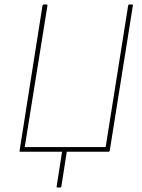

<svg xmlns="http://www.w3.org/2000/svg" viewBox="-20 -675 633 854"><path d="M236 159Q231 159 232 154L256 0H71Q66 0 67 -4L169 -650Q170 -655 175 -655H186Q192 -655 191 -650L90 -21H450L550 -650Q551 -655 555 -655H567Q572 -655 571 -650L468 -4Q467 0 463 0H277L253 154Q252 159 247 159Z"/></svg>

Font: Sofia Sans Semi Condensed Thin
Style: Italic
Weight: 250
Italic angle: -9°
Version: Version 4.100